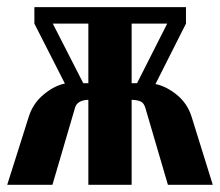

<svg xmlns="http://www.w3.org/2000/svg" viewBox="-25 -515 613 535"><path d="M442.9 0 379.9 -214.8Q376 -227.5 367.9 -231.7Q359.9 -235.8 345.2 -236.8H341.8V0H221.2V-236.8H217.8Q189.5 -234.4 184.1 -214.8L121.1 0H-4.9L55.2 -189.9Q66.9 -227.1 96.7 -251.7Q126.5 -276.4 155.8 -282.2L70.8 -449.2V-495.1H493.2V-449.2L408.2 -280.8Q438 -274.9 467.5 -251Q497.1 -227.1 508.8 -189.9L567.9 0ZM207 -283.2H221.2V-449.2H122.1ZM341.8 -283.2H356.9L440.9 -449.2H341.8Z"/></svg>

Font: Moniqa Black Paragraph
Style: Regular
Weight: 900
Designer: Rajesh Rajput
Foundry: Rajesh Rajput
Version: Version 1.000